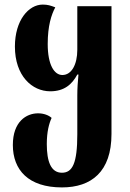

<svg xmlns="http://www.w3.org/2000/svg" viewBox="-20 -563 567 837"><path d="M250 254C378 254 466 186 466 21V-536H317V-346C317 -282 292 -236 252 -236C216 -236 188 -281 188 -371C188 -451 204 -499 221 -531C200 -539 188 -543 166 -543C105 -543 45 -475 45 -360C45 -232 120 -165 199 -165C260 -165 294 -195 317 -238H322C319 -207 317 -177 317 -147V22C317 149 296 190 250 190C202 190 184 141 184 65C184 11 194 -25 205 -49C192 -61 170 -69 146 -69C95 -69 36 -33 36 69C36 178 104 254 250 254Z"/></svg>

Font: Noto Serif Georgian ExtraCondensed ExtraBold
Style: Regular
Weight: 800
Width: 2
Designer: Monotype Design Team, Akaki Razmadze
Foundry: Google LLC
Version: Version 2.003